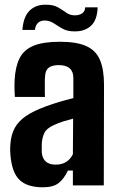

<svg xmlns="http://www.w3.org/2000/svg" viewBox="-20 -786 505 814"><path d="M162 8Q95 8 62.5 -23.5Q30 -55 24 -131Q23 -140 23 -153.5Q23 -167 24 -175Q27 -215 42.5 -243.5Q58 -272 90 -294Q122 -316 177 -336Q205 -346 231.5 -354Q258 -362 291 -370V-455Q291 -510 229 -510Q201 -510 186.5 -499Q172 -488 171 -462Q170 -454 170 -435Q170 -416 170 -397.5Q170 -379 171 -375H43Q42 -384 41.5 -405Q41 -426 42 -447Q45 -503 63 -539Q81 -575 122 -592Q163 -609 234 -609Q305 -609 346 -590.5Q387 -572 404 -531.5Q421 -491 421 -426L420 0H289V-63H268Q251 -27 228 -9.5Q205 8 162 8ZM216 -88Q267 -88 289 -132L290 -283Q270 -278 249 -271.5Q228 -265 209 -256Q177 -242 167.5 -221Q158 -200 157 -175Q157 -162 157 -156.5Q157 -151 157 -140Q162 -88 216 -88ZM75 -659Q79 -715 105.5 -741Q132 -767 175 -766Q207 -766 226.5 -754.5Q246 -743 261.5 -732Q277 -721 297 -721Q317 -721 329 -730Q341 -739 341 -755H394Q392 -700 365 -676Q338 -652 295 -653Q265 -653 245 -664.5Q225 -676 208.5 -687Q192 -698 172 -699Q133 -700 128 -659Z"/></svg>

Font: Big Shoulders Text ExtraBold
Style: Regular
Weight: 800
Designer: Patric King
Foundry: XO Type Co
Version: Version 1.000; ttfautohint (v1.8.2)